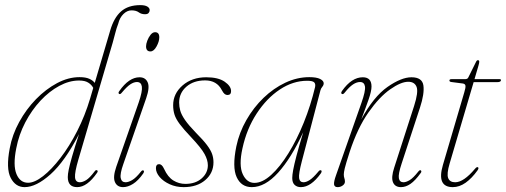

<svg xmlns="http://www.w3.org/2000/svg" viewBox="-20 -742 2026 769"><path d="M368.5 -49.5Q329 7.5 289 7.5Q251.5 7.5 251.5 -33Q251.5 -44 255.2 -62.5Q259 -81 268.5 -114.5Q278 -148 296.5 -205Q240 -95.5 182.5 -44Q125 7.5 78.5 7.5Q42 7.5 22.8 -29.8Q3.5 -67 19 -148Q29 -202.5 57 -253.5Q85 -304.5 124.2 -344.8Q163.5 -385 208.5 -409Q253.5 -433 298.5 -433Q323 -433 337.5 -426.5Q352 -420 359.5 -410L421 -618.5Q436 -671 464.8 -696.2Q493.5 -721.5 542 -721.5Q560.5 -721.5 570 -715.8Q579.5 -710 579.5 -701.5Q579.5 -695 575.2 -690Q571 -685 561 -685Q546 -685 535.5 -692.8Q525 -700.5 506.5 -700.5Q489.5 -700.5 474.5 -686Q459.5 -671.5 453.5 -647Q446 -627.5 442 -610.8Q438 -594 431.5 -571.5L293.5 -101.5Q279 -52 280.5 -32Q282 -12 300 -12Q311 -12 325 -20.5Q339 -29 359 -55.5Q364 -63 369.5 -59.5Q373.5 -56.5 368.5 -49.5ZM45 -147.5Q31.5 -79.5 46 -44.8Q60.5 -10 92.5 -10Q118.5 -10 152.5 -36.5Q186.5 -63 222.2 -109.5Q258 -156 289.2 -217.2Q320.5 -278.5 341 -347.5L353.5 -390Q346.5 -403 333.2 -411.2Q320 -419.5 296.5 -419.5Q257.5 -419.5 217.5 -398Q177.5 -376.5 142.2 -338.8Q107 -301 81.2 -251.8Q55.5 -202.5 45 -147.5Z M582.5 -536Q565 -536 565 -556.5Q565 -566 570 -579.2Q575 -592.5 583.2 -602.8Q591.5 -613 601 -613Q618 -613 618 -592.5Q618 -576 607 -556Q596 -536 582.5 -536ZM474 -85Q460 -45.5 463.5 -28.8Q467 -12 483 -12Q494 -12 509 -20.5Q524 -29 544 -54Q550 -62 555 -59Q559 -55.5 553.5 -47Q533.5 -18.5 512.8 -5.5Q492 7.5 473 7.5Q449.5 7.5 440.5 -12.5Q431.5 -32.5 445.5 -73.5L535.5 -331.5Q551 -376.5 548.2 -395Q545.5 -413.5 528.5 -413.5Q516 -413.5 502 -404.2Q488 -395 467.5 -370.5Q461.5 -363 457 -366Q452 -369.5 458 -377.5Q496.5 -432.5 539 -432.5Q562.5 -432.5 571.5 -412.2Q580.5 -392 565.5 -348.5Z M722.5 -5.5Q763 -5.5 787.8 -27.5Q812.5 -49.5 812.5 -80Q812.5 -101 799.2 -125.2Q786 -149.5 744.5 -193.5Q715.5 -224 700 -244.8Q684.5 -265.5 679 -282.8Q673.5 -300 673.5 -320.5Q673.5 -367 711.2 -399.8Q749 -432.5 806 -432.5Q854 -432.5 879.8 -414.8Q905.5 -397 905.5 -377Q905.5 -361.5 891 -361.5Q885 -361.5 879.8 -365.5Q874.5 -369.5 868.5 -381Q848.5 -420 801.5 -420Q755.5 -420 726.5 -394.8Q697.5 -369.5 697.5 -331Q697.5 -315 702 -298.8Q706.5 -282.5 721 -261.5Q735.5 -240.5 765 -210Q794 -181 809 -161Q824 -141 829.5 -125.2Q835 -109.5 835 -92Q835 -49 802.2 -20.8Q769.5 7.5 715.5 7.5Q685 7.5 659.8 -4Q634.5 -15.5 619.5 -33Q604.5 -50.5 604.5 -68.5Q604.5 -84.5 617.5 -84.5Q622.5 -84.5 627.5 -80.2Q632.5 -76 637.5 -65Q652 -33 674.2 -19.2Q696.5 -5.5 722.5 -5.5Z M1189 -96.5Q1175.5 -45 1178 -28.5Q1180.5 -12 1195.5 -12Q1206.5 -12 1220.2 -20.8Q1234 -29.5 1254.5 -54Q1260.5 -62.5 1266.5 -59.5Q1270.5 -56 1265 -47.5Q1225.5 7.5 1185 7.5Q1169.5 7.5 1160 -1.5Q1150.5 -10.5 1150.5 -29Q1150.5 -40.5 1154.2 -61.2Q1158 -82 1167.5 -118.2Q1177 -154.5 1194.5 -212.5Q1146.5 -108.5 1094 -50.5Q1041.5 7.5 988.5 7.5Q946.5 7.5 928 -32.2Q909.5 -72 926.5 -155.5Q938 -211 966.8 -261.2Q995.5 -311.5 1035.5 -350Q1075.5 -388.5 1122.8 -410.8Q1170 -433 1219 -433Q1247.5 -433 1262 -425.8Q1276.5 -418.5 1276.5 -408.5Q1276.5 -401 1271 -394.5Q1265.5 -388 1263.5 -380.5ZM951 -147.5Q936 -79.5 952.2 -44.5Q968.5 -9.5 999 -9.5Q1031 -9.5 1066.2 -41.5Q1101.5 -73.5 1135.2 -128Q1169 -182.5 1196.8 -251.2Q1224.5 -320 1242 -393.5Q1244.5 -406.5 1238 -412.5Q1231.5 -418.5 1210.5 -418.5Q1153.5 -418.5 1100.8 -383.5Q1048 -348.5 1008 -287.2Q968 -226 951 -147.5Z M1349 -366Q1344 -369 1350 -378Q1388.5 -432.5 1433 -432.5Q1468 -432.5 1468 -395.5Q1468 -377 1456.5 -344Q1445 -311 1427 -264Q1476.5 -355 1532 -393.8Q1587.5 -432.5 1628 -432.5Q1671 -432.5 1675.8 -399.8Q1680.5 -367 1662 -310.5L1589 -88Q1574.5 -44.5 1577.5 -28.2Q1580.5 -12 1596 -12Q1606.5 -12 1620.8 -20.5Q1635 -29 1655.5 -55Q1661.5 -62.5 1665.5 -59.5Q1670 -55.5 1665 -49Q1643 -18.5 1624 -5.5Q1605 7.5 1586 7.5Q1562 7.5 1554 -12Q1546 -31.5 1559 -71L1638.5 -317.5Q1656.5 -373.5 1648.5 -394Q1640.5 -414.5 1615 -414.5Q1586 -414.5 1542.8 -384.2Q1499.5 -354 1455.8 -291.8Q1412 -229.5 1380.5 -133.5Q1364.5 -84 1360.8 -67.8Q1357 -51.5 1357 -43.5Q1357 -34.5 1359.2 -28.5Q1361.5 -22.5 1361.5 -14.5Q1361.5 -5.5 1352.5 1Q1343.5 7.5 1332.5 7.5Q1319.5 7.5 1318 -3.2Q1316.5 -14 1326 -40.5L1427.5 -329.5Q1444.5 -377.5 1441.8 -395.5Q1439 -413.5 1422 -413.5Q1408.5 -413.5 1393.8 -403.8Q1379 -394 1361 -371.5Q1354 -362.5 1349 -366Z M1834 -407.5 1788 -413.5Q1780 -414.5 1780 -419.5Q1780 -425 1788.5 -425H1843Q1852.5 -425 1855.5 -431.5L1886 -493Q1889.5 -501 1894 -501Q1899.5 -501 1899.5 -494.5Q1899.5 -490 1896 -478L1880.5 -425H1981Q1986.5 -425 1986.5 -421Q1986.5 -413 1971 -413H1877L1781 -87.5Q1768.5 -45.5 1775 -28.8Q1781.5 -12 1803 -12Q1837 -12 1882.5 -66Q1890 -75 1894.5 -72Q1899 -69 1892.5 -59.5Q1870 -28 1845 -10.2Q1820 7.5 1793.5 7.5Q1728 7.5 1754 -81.5L1839.5 -372Q1845.5 -391.5 1844.2 -398.8Q1843 -406 1834 -407.5Z"/></svg>

Font: Fraunces 144pt S050 Thin
Style: Italic
Weight: 100
Italic angle: -16°
Version: Version 1.000; ttfautohint (v1.8.3)